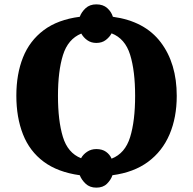

<svg xmlns="http://www.w3.org/2000/svg" viewBox="-20 -798 885 881"><path d="M422 63Q392 63 373 45Q354 27 346 6Q245 -8 180.5 -56Q116 -104 85.5 -181.5Q55 -259 55 -359Q55 -458 85.5 -534.5Q116 -611 180.5 -659.5Q245 -708 346 -721Q354 -743 373 -760.5Q392 -778 422 -778Q453 -778 472 -761Q491 -744 498 -721Q644 -701 717.5 -604Q791 -507 791 -358Q791 -259 758 -181.5Q725 -104 659.5 -55.5Q594 -7 496 6Q489 27 471 45Q453 63 422 63ZM352 -72Q361 -89 379.5 -101.5Q398 -114 422 -114Q449 -114 466.5 -101.5Q484 -89 492 -70Q554 -94 577 -168.5Q600 -243 600 -358Q600 -473 577 -547Q554 -621 492 -645Q483 -628 465.5 -614.5Q448 -601 422 -601Q398 -601 380.5 -613.5Q363 -626 353 -644Q292 -619 269 -545.5Q246 -472 246 -358Q246 -244 268.5 -170Q291 -96 352 -72Z"/></svg>

Font: Noto Serif ExtraBold
Style: Regular
Weight: 800
Designer: Monotype Design Team
Foundry: Monotype Imaging Inc.
Version: Version 2.014